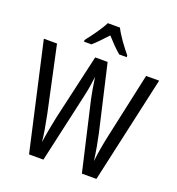

<svg xmlns="http://www.w3.org/2000/svg" viewBox="-163 -1074 1109 1205"><g transform="rotate(20 391.0 -471.5)"><path d="M431 -943H350C329 -900 285 -840 249 -794V-783H299C326 -806 358 -841 391 -876C423 -841 454 -808 484 -783H534V-794C499 -836 453 -898 431 -943ZM776 -714H689L594 -277C582 -222 571 -161 564 -100C556 -162 545 -222 533 -277L432 -714H349L249 -277C237 -221 225 -157 217 -100C213 -145 202 -208 188 -277L94 -714H6L167 0H263L366 -459C378 -509 386 -564 390 -599C397 -546 407 -493 414 -459L520 0H617Z"/></g></svg>

Font: Noto Sans Condensed
Style: Regular
Weight: 400
Width: 3
Designer: Monotype Design Team
Foundry: Monotype Imaging Inc.
Version: Version 2.013